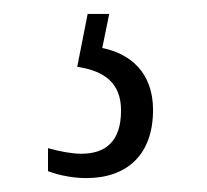

<svg xmlns="http://www.w3.org/2000/svg" viewBox="-20 -29 298 276"><path d="M104 227C163 227 200 193 200 129C200 75 167 48 127 40L137 -9H106L91 67C130 73 154 90 154 130C154 174 132 192 97 192C84 192 67 189 49 184V217C67 224 88 227 104 227Z"/></svg>

Font: Noto Serif Devanagari ExtraCondensed Light
Style: Regular
Weight: 300
Width: 2
Designer: Universal Thirst, Indian Type Foundry and the Monotype Design Team
Foundry: Monotype Imaging Inc.
Version: Version 2.004